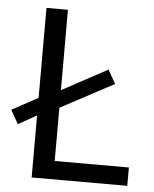

<svg xmlns="http://www.w3.org/2000/svg" viewBox="-55 -698 594 740"><g transform="rotate(5 241.5 -328.0)"><path d="M24 -200 -6 -253 95 -308V-656H178V-345L354 -440L384 -387L178 -277V-71H465V0H95V-240Z"/></g></svg>

Font: Pinyin1712
Style: Regular
Weight: 400
Version: Version 1